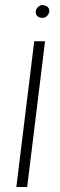

<svg xmlns="http://www.w3.org/2000/svg" viewBox="-20 -558 240 763"><path d="M166 -533Q176 -526 176 -515Q176 -505 169 -497Q162 -487 148 -487Q139 -487 131 -492Q122 -499 122 -510Q122 -521 130 -529Q139 -538 149 -538Q156 -538 166 -533ZM45 185 116 -394H159L88 185Z"/></svg>

Font: Josefin Sans Light
Style: Italic
Weight: 300
Italic angle: -7°
Designer: Santiago Orozco
Foundry: Typemade
Version: Version 2.000